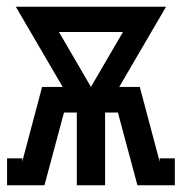

<svg xmlns="http://www.w3.org/2000/svg" viewBox="-20 -550 540 570"><path d="M1 0V-80H46V-70L105 -292H166L27 -530H473L334 -292H395L454 -70V-80H499V0H388L330 -216H292V0H208V-216H170L112 0ZM250 -292 345 -455H155Z"/></svg>

Font: Iosevka Slab Medium
Style: Regular
Weight: 500
Monospace: yes
Designer: Belleve Invis
Foundry: Belleve Invis
Version: Version 11.1.1; ttfautohint (v1.8.3)